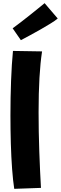

<svg xmlns="http://www.w3.org/2000/svg" viewBox="-20 -1125 385 1214"><path d="M70 69Q62 17 56.5 -57Q51 -131 48.5 -218Q46 -305 46 -395Q46 -508 50 -615Q54 -722 62 -803L246 -800Q235 -729 229.5 -633Q224 -537 224 -415Q224 -291 228.5 -166Q233 -41 239 63ZM112 -871 60 -946Q83 -963 112 -985Q141 -1007 170 -1030.5Q199 -1054 223.5 -1073.5Q248 -1093 262 -1105L345 -1008Q330 -995 301.5 -977.5Q273 -960 238.5 -940Q204 -920 171 -902.5Q138 -885 112 -871Z"/></svg>

Font: Mochiy Pop One
Style: Regular
Weight: 400
Designer: FONTDASU
Foundry: FONTDASU / Google Inc. / Adobe
Version: Version 2.000